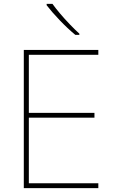

<svg xmlns="http://www.w3.org/2000/svg" viewBox="-20 -972 590 992"><path d="M488 0H103V-714H488V-689H129V-389H468V-364H129V-25H488ZM251 -952Q266 -931 290 -902.5Q314 -874 341 -846Q368 -818 390 -798V-792H369Q329 -825 288 -868Q247 -911 221 -945V-952Z"/></svg>

Font: Noto Sans Bengali UI Thin
Style: Regular
Weight: 100
Designer: Jelle Bosma - Monotype Design Team
Foundry: Monotype Imaging Inc.
Version: Version 2.003; ttfautohint (v1.8.4.7-5d5b)